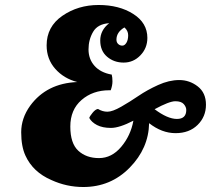

<svg xmlns="http://www.w3.org/2000/svg" viewBox="-20 -730 846 770"><path d="M428 -431Q431 -420 431 -403.5Q431 -387 424 -368H418Q352 -368 307 -329Q262 -290 262 -222.5Q262 -155 294 -125.5Q326 -96 377 -96Q428 -96 466 -141Q504 -186 515 -246Q459 -217 425 -217Q391 -217 369 -228.5Q347 -240 338 -257Q340 -264 351.5 -278Q363 -292 373 -293Q391 -282 411 -282Q431 -282 466 -302Q501 -322 535.5 -345.5Q570 -369 614 -389Q658 -409 699 -409Q740 -409 773 -383.5Q806 -358 806 -310Q806 -262 772.5 -229Q739 -196 684 -196Q629 -196 578 -236Q576 -135 500 -57.5Q424 20 314 20Q247 20 186 -8Q112 -40 82 -106Q65 -143 65 -199.5Q65 -256 101 -306Q167 -396 290 -401Q236 -415 201.5 -454Q167 -493 167 -548Q167 -623 230 -666.5Q293 -710 375.5 -710Q458 -710 514.5 -674Q571 -638 571 -578Q571 -537 543 -508Q515 -479 476 -479Q437 -479 409.5 -502.5Q382 -526 382 -567.5Q382 -609 418 -637Q372 -634 353.5 -602.5Q335 -571 335 -532Q335 -493 359 -466Q383 -439 427 -431ZM727 -289Q727 -301 717 -312.5Q707 -324 683 -324Q659 -324 600 -292Q652 -253 689.5 -253Q727 -253 727 -289ZM479 -620Q447 -601 447 -571Q447 -560 454 -553.5Q461 -547 470.5 -547Q480 -547 487 -558.5Q494 -570 494 -588.5Q494 -607 479 -620Z"/></svg>

Font: Oleo Script Swash Caps
Style: Bold
Weight: 700
Designer: Soytutype
Foundry: Soytutype
Version: Version 1.002